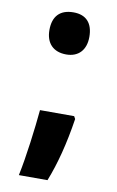

<svg xmlns="http://www.w3.org/2000/svg" viewBox="-81 -603 478 786"><g transform="rotate(10 158.0 -210.5)"><path d="M160 -383C210 -383 241 -415 241 -470C241 -527 213 -558 160 -558C104 -558 75 -527 75 -470C75 -415 106 -383 160 -383ZM236 -140H94C87 -64 72 57 55 137H174C203 64 226 -24 242 -129Z"/></g></svg>

Font: Noto Sans Devanagari ExtraCondensed ExtraBold
Style: Regular
Weight: 800
Width: 2
Designer: Jelle Bosma - Monotype Design Team
Foundry: Monotype Imaging Inc.
Version: Version 2.004